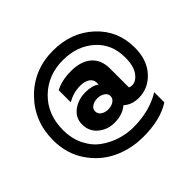

<svg xmlns="http://www.w3.org/2000/svg" viewBox="-194 -893 1298 1298"><g transform="rotate(-45 455.0 -244.5)"><path d="M651 -30Q584 -30 542 -69Q493 -27 417 -27Q349 -27 300.5 -67.5Q252 -108 252 -175Q252 -237 302 -275Q352 -313 423 -313Q487 -313 522 -286V-304Q522 -333 497 -351Q472 -369 427 -369Q364 -369 304 -335V-450Q365 -483 454 -483Q549 -483 601 -437.5Q653 -392 653 -308V-129Q663 -122 678 -122Q717 -122 748 -164.5Q779 -207 779 -289Q779 -418 690.5 -496Q602 -574 467 -574Q325 -574 229.5 -481Q134 -388 134 -238Q134 -157 166 -92.5Q198 -28 250 9.5Q302 47 362.5 66Q423 85 486 85Q638 85 751 16V113Q650 178 487 178Q370 178 269.5 131Q169 84 103.5 -12.5Q38 -109 38 -238Q38 -420 161 -543.5Q284 -667 466 -667Q640 -667 756 -560Q872 -453 872 -290Q872 -172 807 -101Q742 -30 651 -30ZM524 -175Q524 -198 501.5 -212.5Q479 -227 450 -227Q421 -227 399 -213Q377 -199 377 -175Q377 -150 398.5 -135.5Q420 -121 450 -121Q479 -121 501.5 -135.5Q524 -150 524 -175Z"/></g></svg>

Font: Freely
Style: Bold
Weight: 700
Designer: Kris Sowersby
Foundry: Klim Type Foundry
Version: Version 1.006;hotconv 1.0.113;makeotfexe 2.5.65598;200799169